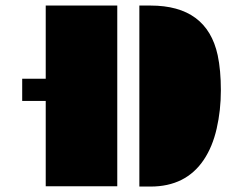

<svg xmlns="http://www.w3.org/2000/svg" viewBox="-20 -685 872 705"><path d="M491.7 -664.6H532.7Q739.7 -664.6 779.3 -482.4Q791 -427.2 791 -353.5Q791 -279.8 775.6 -212.9Q760.3 -146 728.5 -98.6Q662.6 0 532.7 0H491.7ZM147.9 -314.5H61.5V-396H147.9V-664.6H410.6V-1H147.9Z"/></svg>

Font: Plaster
Style: Regular
Weight: 400
Designer: Eben Sorkin
Foundry: Eben Sorkin
Version: Version 1.007